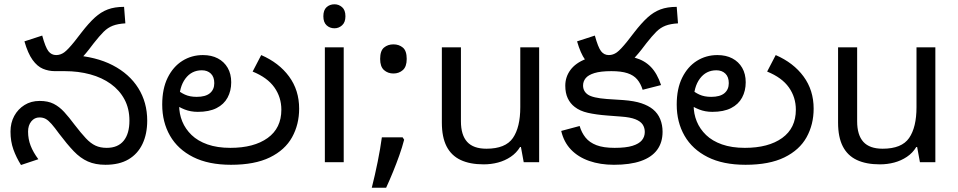

<svg xmlns="http://www.w3.org/2000/svg" viewBox="-20 -757 4470 896"><path d="M472 12Q425 12 390 -3.5Q355 -19 324 -51.5Q293 -84 256 -133Q235 -162 220.5 -178.5Q206 -195 193.5 -202Q181 -209 164 -209Q141 -209 126 -190.5Q111 -172 111 -143Q111 -108 123 -77Q135 -46 159 -14L78 13Q56 -22 42.5 -59.5Q29 -97 29 -143Q29 -184 46.5 -216Q64 -248 94.5 -267Q125 -286 165 -286Q204 -286 230.5 -272.5Q257 -259 279.5 -234.5Q302 -210 328 -175Q358 -136 380.5 -112Q403 -88 425.5 -77.5Q448 -67 478 -67Q530 -67 557 -100Q584 -133 584 -194Q584 -250 561 -293Q538 -336 497 -365.5Q456 -395 401 -410Q346 -425 282 -425H238L316 -500Q428 -493 506 -452.5Q584 -412 625.5 -345.5Q667 -279 667 -194Q667 -132 645 -85.5Q623 -39 580 -13.5Q537 12 472 12ZM236 -425Q207 -425 180.5 -436Q154 -447 132 -477.5Q110 -508 94 -564L177 -591Q192 -536 206 -518Q220 -500 242 -500Q262 -500 279.5 -512.5Q297 -525 329 -565L360 -605Q394 -649 422.5 -675Q451 -701 483 -713Q515 -725 559 -725L565 -648Q530 -646 506.5 -637Q483 -628 463.5 -608.5Q444 -589 418 -556L395 -526Q367 -490 342 -468Q317 -446 291.5 -435.5Q266 -425 236 -425Z M1058 12Q953 12 881.5 -24Q810 -60 773.5 -123.5Q737 -187 737 -269Q737 -343 762.5 -394.5Q788 -446 831 -473Q874 -500 927 -500Q967 -500 996.5 -484.5Q1026 -469 1042.5 -440.5Q1059 -412 1059 -373Q1059 -333 1042 -301.5Q1025 -270 990.5 -252.5Q956 -235 903 -235Q870 -235 842 -246Q814 -257 793.5 -273Q773 -289 760 -304L783 -366Q791 -355 805.5 -340.5Q820 -326 843 -315.5Q866 -305 898 -305Q939 -305 959.5 -322Q980 -339 980 -369Q980 -398 964 -413.5Q948 -429 922 -429Q874 -429 845 -390Q816 -351 816 -284V-266Q816 -226 830.5 -190.5Q845 -155 874 -127Q903 -99 948.5 -83Q994 -67 1055 -67Q1165 -67 1229 -113Q1293 -159 1293 -245Q1293 -303 1260.5 -349Q1228 -395 1159 -423L1199 -500Q1282 -464 1329 -400Q1376 -336 1376 -250Q1376 -176 1343 -116.5Q1310 -57 1239.5 -22.5Q1169 12 1058 12Z M1584 -536V0H1496V-536ZM1541 -737Q1561 -737 1576.5 -723.5Q1592 -710 1592 -681Q1592 -653 1576.5 -639Q1561 -625 1541 -625Q1519 -625 1504 -639Q1489 -653 1489 -681Q1489 -710 1504 -723.5Q1519 -737 1541 -737Z M1859 -116 1866 -105Q1857 -70 1843.5 -32Q1830 6 1814.5 44Q1799 82 1782 119H1715Q1730 60 1742.5 -2Q1755 -64 1762 -116ZM1816 -414Q1790 -414 1772 -430Q1754 -446 1754 -482Q1754 -520 1772 -535Q1790 -550 1816 -550Q1842 -550 1860 -535Q1878 -520 1878 -482Q1878 -446 1860 -430Q1842 -414 1816 -414Z M2496 -536V0H2424L2411 -71H2407Q2390 -43 2363 -25Q2336 -7 2304 1.5Q2272 10 2237 10Q2173 10 2129.5 -10.5Q2086 -31 2064 -74Q2042 -117 2042 -185V-536H2131V-191Q2131 -127 2160 -95Q2189 -63 2250 -63Q2339 -63 2373.5 -113Q2408 -163 2408 -257V-536Z M2815 -425Q2786 -425 2759.5 -436Q2733 -447 2711 -477.5Q2689 -508 2673 -564L2756 -591Q2771 -536 2785 -518Q2799 -500 2821 -500Q2841 -500 2858.5 -512.5Q2876 -525 2908 -565L2939 -605Q2973 -649 3001.5 -675Q3030 -701 3062 -713Q3094 -725 3138 -725L3144 -648Q3109 -646 3085.5 -637Q3062 -628 3042.5 -608.5Q3023 -589 2997 -556L2974 -526Q2946 -490 2921 -468Q2896 -446 2870.5 -435.5Q2845 -425 2815 -425ZM2845 12Q2781 12 2729.5 -6Q2678 -24 2644.5 -59Q2611 -94 2599 -146L2685 -169Q2694 -138 2712.5 -115Q2731 -92 2763.5 -79.5Q2796 -67 2848 -67Q2901 -67 2931.5 -76.5Q2962 -86 2975.5 -102.5Q2989 -119 2989 -141Q2989 -161 2979 -176Q2969 -191 2945 -200.5Q2921 -210 2878 -213L2813 -218Q2761 -222 2723.5 -230.5Q2686 -239 2662 -258Q2641 -274 2629.5 -298.5Q2618 -323 2618 -357Q2618 -398 2642 -430.5Q2666 -463 2713.5 -481.5Q2761 -500 2833 -500Q2899 -500 2943.5 -487.5Q2988 -475 3017.5 -444.5Q3047 -414 3065 -360L2979 -338Q2970 -367 2953.5 -386.5Q2937 -406 2908 -415.5Q2879 -425 2833 -425Q2783 -425 2754 -416Q2725 -407 2713 -392Q2701 -377 2701 -358Q2701 -331 2723.5 -315.5Q2746 -300 2812 -295L2889 -290Q2941 -286 2973.5 -275Q3006 -264 3027 -247Q3050 -228 3061 -201Q3072 -174 3072 -142Q3072 -92 3046.5 -57.5Q3021 -23 2970.5 -5.5Q2920 12 2845 12Z M3459 12Q3354 12 3282.5 -24Q3211 -60 3174.5 -123.5Q3138 -187 3138 -269Q3138 -343 3163.5 -394.5Q3189 -446 3232 -473Q3275 -500 3328 -500Q3368 -500 3397.5 -484.5Q3427 -469 3443.5 -440.5Q3460 -412 3460 -373Q3460 -333 3443 -301.5Q3426 -270 3391.5 -252.5Q3357 -235 3304 -235Q3271 -235 3243 -246Q3215 -257 3194.5 -273Q3174 -289 3161 -304L3184 -366Q3192 -355 3206.5 -340.5Q3221 -326 3244 -315.5Q3267 -305 3299 -305Q3340 -305 3360.5 -322Q3381 -339 3381 -369Q3381 -398 3365 -413.5Q3349 -429 3323 -429Q3275 -429 3246 -390Q3217 -351 3217 -284V-266Q3217 -226 3231.5 -190.5Q3246 -155 3275 -127Q3304 -99 3349.5 -83Q3395 -67 3456 -67Q3566 -67 3630 -113Q3694 -159 3694 -245Q3694 -303 3661.5 -349Q3629 -395 3560 -423L3600 -500Q3683 -464 3730 -400Q3777 -336 3777 -250Q3777 -176 3744 -116.5Q3711 -57 3640.5 -22.5Q3570 12 3459 12Z M4345 -536V0H4273L4260 -71H4256Q4239 -43 4212 -25Q4185 -7 4153 1.5Q4121 10 4086 10Q4022 10 3978.5 -10.5Q3935 -31 3913 -74Q3891 -117 3891 -185V-536H3980V-191Q3980 -127 4009 -95Q4038 -63 4099 -63Q4188 -63 4222.5 -113Q4257 -163 4257 -257V-536Z"/></svg>

Font: hextelugu15
Style: Book
Weight: 400
Designer: Jelle Bosma - Monotype Design Team
Foundry: Monotype Imaging Inc.
Version: Version 2.003